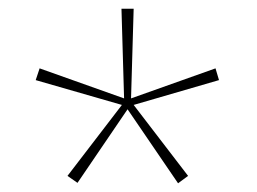

<svg xmlns="http://www.w3.org/2000/svg" viewBox="-20 -778 591 441"><path d="M287 -758 281 -552 475 -621 483 -594 287 -537 412 -374 389 -357 273 -527 158 -358 135 -374 260 -537 62 -594 71 -621 265 -552 259 -758Z"/></svg>

Font: Noto Sans Hebrew Thin
Style: Regular
Weight: 250
Designer: Monotype Design Team
Foundry: Monotype Imaging Inc.
Version: Version 2.003